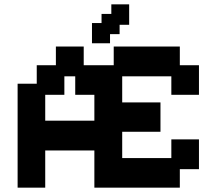

<svg xmlns="http://www.w3.org/2000/svg" viewBox="-20 -852 996 883"><path d="M61 11V-467H149V-552H237V-638H365V-552H503V-638H807V-552H895V-416H768V-501H542V-381H718V-246H542V-125H768V-211H895V-74H807V11H414V-160H188V11ZM188 -297H414V-416H326V-501H276V-416H188ZM403 -653V-746H447V-788H492V-832H574V-738H530V-695H486V-653Z"/></svg>

Font: Pixelify Sans
Style: Bold
Weight: 700
Designer: Stefie Justprince
Foundry: Typecalism Foundryline
Version: Version 1.000